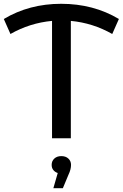

<svg xmlns="http://www.w3.org/2000/svg" viewBox="-24 -728 646 1011"><path d="M567 -549 602 -628C512.7 -681.3 411.3 -708 298 -708C186 -708 85.3 -681.3 -4 -628L31 -549C99 -587.7 172 -610.7 250 -618V0H349V-618C426.3 -610.7 499 -587.7 567 -549ZM336 107C326.7 98.3 314.3 94 299 94C283.7 94 271.3 98.3 262 107C252.7 115.7 248 126.7 248 140C248 150.7 250.8 159.7 256.5 167C262.2 174.3 270 179.7 280 183L257 263H307L337 191C345.7 173 350 156 350 140C350 126.7 345.3 115.7 336 107Z"/></svg>

Font: ICO Headline
Style: Regular
Weight: 500
Designer: Julieta Ulanovsky
Foundry: Julieta Ulanovsky
Version: Version 7.200